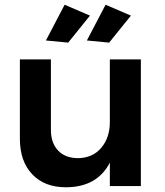

<svg xmlns="http://www.w3.org/2000/svg" viewBox="-20 -786 696 811"><path d="M575 -535V0H444V-99Q390 5 258 5Q168 5 116 -50Q64 -105 64 -200V-535H195V-238Q195 -182 225.5 -150Q256 -118 310 -118Q372 -119 408 -162Q444 -205 444 -271V-535ZM253 -766 360 -720 268 -606 174 -615ZM426 -766 533 -720 441 -606 347 -615Z"/></svg>

Font: Gontserrat Medium
Style: Regular
Weight: 500
Designer: Julieta Ulanovsky
Foundry: Julieta Ulanovsky
Version: Version 6.001